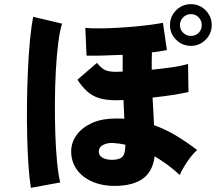

<svg xmlns="http://www.w3.org/2000/svg" viewBox="-20 -873 1040 925"><path d="M509 22Q454 18 411.5 -4Q369 -26 345.5 -63Q322 -100 323 -147Q324 -189 350.5 -224.5Q377 -260 424.5 -281Q472 -302 536 -302Q547 -302 558 -302Q569 -302 579 -301Q578 -321 577 -343.5Q576 -366 575 -391Q565 -391 556.5 -390.5Q548 -390 540 -390Q489 -390 455.5 -401Q422 -412 398 -434.5Q374 -457 353 -489L447 -570Q465 -548 482.5 -537.5Q500 -527 540 -527Q547 -527 554.5 -527.5Q562 -528 571 -528V-609Q525 -607 480 -605.5Q435 -604 397 -605L391 -739Q430 -735 483.5 -736.5Q537 -738 591.5 -742Q646 -746 692.5 -752Q739 -758 765 -763L784 -632Q770 -629 752 -626Q734 -623 712 -621Q711 -600 711 -579Q711 -558 711 -537Q759 -542 806 -548.5Q853 -555 886 -565L888 -430Q855 -422 809 -415Q763 -408 715 -403Q717 -366 719 -332.5Q721 -299 722 -270Q780 -249 831 -218Q882 -187 930 -150Q915 -138 898 -116Q881 -94 867 -70.5Q853 -47 846 -30Q818 -56 787.5 -78.5Q757 -101 725 -120Q715 -40 659.5 -6.5Q604 27 509 22ZM129 32Q122 -8 117.5 -71.5Q113 -135 111 -212.5Q109 -290 110 -372.5Q111 -455 114.5 -534Q118 -613 124.5 -680Q131 -747 140 -792L279 -759Q268 -725 260.5 -665.5Q253 -606 249 -532.5Q245 -459 244.5 -380.5Q244 -302 246.5 -227.5Q249 -153 255 -92Q261 -31 270 6ZM900 -652Q858 -652 828.5 -681.5Q799 -711 799 -752Q799 -794 828.5 -823.5Q858 -853 900 -853Q941 -853 970.5 -823.5Q1000 -794 1000 -752Q1000 -711 970.5 -681.5Q941 -652 900 -652ZM900 -700Q922 -700 937 -715Q952 -730 952 -752Q952 -774 937 -789.5Q922 -805 900 -805Q878 -805 862.5 -789.5Q847 -774 847 -752Q847 -730 862.5 -715Q878 -700 900 -700ZM520 -103Q555 -103 569.5 -117.5Q584 -132 584 -176Q570 -179 555.5 -181Q541 -183 527 -184Q499 -186 478 -175.5Q457 -165 456 -145Q455 -124 473.5 -113.5Q492 -103 520 -103Z"/></svg>

Font: Zen Kaku Gothic New Black
Style: Regular
Weight: 900
Designer: Yoshimichi Ohira
Foundry: Positype
Version: Version 1.001